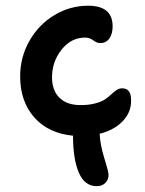

<svg xmlns="http://www.w3.org/2000/svg" viewBox="-20 -491 502 665"><path d="M314.9 153.8Q273.4 153.8 253.2 107.2Q232.9 60.5 232.9 -21Q147 -29.3 98.4 -84.7Q49.8 -140.1 49.8 -226.1Q49.8 -293 82 -349.6Q114.3 -406.2 168.5 -438.7Q222.7 -471.2 285.2 -471.2Q370.1 -471.2 370.1 -399.9Q370.1 -374 358.9 -357.9Q347.7 -341.8 327.1 -341.8Q315.4 -341.8 303 -351.3Q290.5 -360.8 274.9 -360.8Q226.6 -360.8 193.4 -319.3Q160.2 -277.8 160.2 -223.1Q160.2 -177.7 186 -152.3Q211.9 -127 258.8 -127Q288.6 -127 310.8 -133.1Q333 -139.2 345 -147.7Q356.9 -156.2 365.7 -164.6Q374.5 -172.9 383.5 -179Q392.6 -185.1 402.8 -185.1Q418.9 -185.1 426.5 -175Q434.1 -165 434.1 -142.1Q434.1 -101.1 404.3 -70.6Q374.5 -40 325.2 -27.8Q326.7 9.8 341.3 56.9Q356 104 356 115.2Q356 130.9 345 142.3Q334 153.8 314.9 153.8Z"/></svg>

Font: Shantell Sans Irregular
Style: Regular
Weight: 500
Designer: Stephen Nixon, Anya Danilova, Shantell Martin
Foundry: Arrow Type
Version: Version 1.006;[9816181b4]